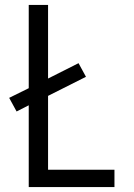

<svg xmlns="http://www.w3.org/2000/svg" viewBox="-20 -755 540 775"><path d="M96 0V-330L47 -305L17 -360L96 -399V-735H174V-438L297 -500L327 -445L174 -368V-70H442V0Z"/></svg>

Font: Huly
Style: Regular
Weight: 400
Designer: Belleve Invis
Foundry: Belleve Invis
Version: Version 33.2.5; ttfautohint (v1.8.4)